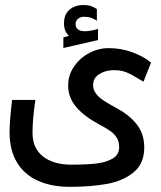

<svg xmlns="http://www.w3.org/2000/svg" viewBox="-20 -741 640 762"><path d="M18 -216Q18 -261.5 28 -344.5H120.5Q109 -267.5 109 -214Q109 -153 150.5 -120.2Q192 -87.5 263 -87.5Q320.5 -87.5 360 -91.8Q399.5 -96 426.2 -111.2Q453 -126.5 453 -157.5Q453 -179 443.5 -194.2Q434 -209.5 418.2 -220.8Q402.5 -232 375 -246.5Q314 -279 282.2 -316.5Q250.5 -354 250.5 -402Q250.5 -442.5 273.5 -476.5Q296.5 -510.5 333.5 -530.2Q370.5 -550 411 -550Q460.5 -550 505.5 -533.5Q550.5 -517 579.5 -492.5L549.5 -417Q541.5 -421 536.2 -424.5Q531 -428 527 -430Q502.5 -444.5 490 -450.5Q477.5 -456.5 464 -459.5Q450.5 -462.5 431 -462.5Q399.5 -462.5 374.5 -447.2Q349.5 -432 349.5 -403Q349.5 -384.5 361.2 -369.2Q373 -354 390 -342.8Q407 -331.5 433.5 -317L444.5 -311Q497 -282 524.8 -244.8Q552.5 -207.5 552.5 -155.5Q552.5 -91.5 510.2 -57Q468 -22.5 404 -11Q340 0.5 257.5 0.5Q183.5 0.5 129.8 -24Q76 -48.5 47 -97Q18 -145.5 18 -216ZM231.5 -592.5 253.5 -599Q234 -616.5 234 -648.5Q234 -683.5 255.5 -702.2Q277 -721 312 -721Q328.5 -721 340.8 -717Q353 -713 364.5 -705V-658.5Q355.5 -665.5 342.5 -670Q329.5 -674.5 314.5 -674.5Q299 -674.5 289.5 -666.5Q280 -658.5 280 -646Q280 -617 317.5 -617Q337 -617 369 -626V-582L231.5 -550.5Z"/></svg>

Font: JuliaMono BoldItalic
Style: Regular
Weight: 700
Italic angle: -9°
Monospace: yes
Designer: cormullion
Foundry: corm
Version: Version 0.049; ttfautohint (v1.8.4)